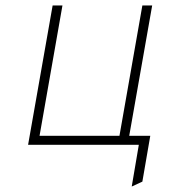

<svg xmlns="http://www.w3.org/2000/svg" viewBox="-20 -531 621 704"><path d="M83 0 173 -511H209L125 -33H418L502 -511H538L448 0ZM463 153 489 0H426L432 -33H531L502 135Z"/></svg>

Font: Overpass Thin
Style: Italic
Weight: 250
Italic angle: -10°
Designer: Delve Withrington, Dave Bailey, Thomas Jockin
Foundry: Delve Fonts LLC
Version: Version 4.000